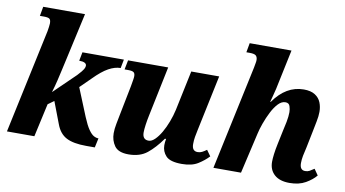

<svg xmlns="http://www.w3.org/2000/svg" viewBox="-76 -940 2030 1131"><g transform="rotate(10 939.0 -375.0)"><path d="M490 3Q414 3 372 -18.5Q330 -40 310 -94L260 -225L224 -199L180 0H16L149 -623Q151 -636 153 -649Q155 -662 155 -670Q155 -692 146 -698Q137 -704 114 -704H89L99 -760H349L287 -480Q278 -440 271 -408.5Q264 -377 256.5 -345.5Q249 -314 237 -274L366 -399Q394 -429 400.5 -441Q407 -453 407 -461Q407 -484 363 -484L373 -536H621L611 -484Q577 -484 539 -463Q501 -442 453 -393L390 -331L458 -164Q478 -116 494.5 -92.5Q511 -69 525.5 -61Q540 -53 554 -53L542 3Z M1063 10Q993 10 968 -17Q943 -44 943 -81Q943 -100 947 -119H940Q898 -60 855 -25.5Q812 9 744 9Q683 9 660 -23.5Q637 -56 637 -99Q637 -125 643 -155.5Q649 -186 654 -212L689 -389Q693 -412 695.5 -427Q698 -442 698 -451Q698 -467 689.5 -473.5Q681 -480 656 -480H635L646 -536H886L824 -237Q818 -209 814 -180.5Q810 -152 810 -134Q810 -91 847 -91Q865 -91 884 -109.5Q903 -128 920.5 -158Q938 -188 952 -225Q966 -262 974 -298L1024 -536H1191L1121 -203Q1116 -181 1112.5 -160Q1109 -139 1109 -117Q1109 -75 1143 -75Q1157 -75 1169 -81Q1181 -87 1196 -98L1221 -63Q1196 -36 1159.5 -13Q1123 10 1063 10Z M1707 10Q1648 10 1616.5 -18.5Q1585 -47 1585 -95Q1585 -113 1588.5 -141.5Q1592 -170 1600 -207L1617 -288Q1622 -307 1628.5 -341Q1635 -375 1635 -400Q1635 -418 1629 -436Q1623 -454 1602 -454Q1579 -454 1558.5 -432Q1538 -410 1521 -376.5Q1504 -343 1491 -307Q1478 -271 1472 -243L1416 0H1251L1384 -623Q1386 -636 1388.5 -648Q1391 -660 1391 -669Q1391 -686 1382 -695Q1373 -704 1344 -704H1324L1334 -760H1584L1534 -522Q1529 -502 1523 -478.5Q1517 -455 1513 -441H1516Q1590 -547 1696 -547Q1738 -547 1763 -531Q1788 -515 1798.5 -489Q1809 -463 1809 -433Q1809 -407 1802.5 -375Q1796 -343 1791 -317L1770 -213Q1763 -185 1758.5 -161.5Q1754 -138 1754 -117Q1754 -75 1786 -75Q1801 -75 1812 -81Q1823 -87 1839 -98L1864 -62Q1842 -35 1803 -12.5Q1764 10 1707 10Z"/></g></svg>

Font: Noto Serif SemiCondensed ExtraBold
Style: Italic
Weight: 800
Width: 4
Italic angle: -12°
Designer: Monotype Design Team
Foundry: Monotype Imaging Inc.
Version: Version 2.014; ttfautohint (v1.8.4.7-5d5b)